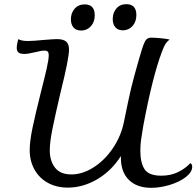

<svg xmlns="http://www.w3.org/2000/svg" viewBox="-20 -889 939 918"><path d="M899 -92Q899 -66 868.5 -42.5Q838 -19 792 -5Q746 9 703 9Q635 9 596.5 -28.5Q558 -66 558 -135V-143Q513 -72 445 -32Q377 8 304 8Q250 8 208.5 -15Q167 -38 144.5 -79Q122 -120 122 -171Q122 -214 136 -280.5Q150 -347 176 -450Q194 -520 203.5 -562.5Q213 -605 213 -625Q213 -637 208.5 -642Q204 -647 192 -647Q177 -647 151 -640Q113 -631 97 -631Q76 -631 68 -638.5Q60 -646 60 -660Q60 -670 63 -684Q66 -698 68 -702Q82 -693 112 -693Q141 -693 188 -698Q238 -702 252 -702Q283 -702 296.5 -690Q310 -678 310 -652Q310 -609 269 -445Q243 -334 230.5 -271.5Q218 -209 218 -170Q218 -120 243 -87.5Q268 -55 321 -55Q374 -55 427 -88.5Q480 -122 519.5 -180Q559 -238 573 -308Q595 -417 607 -467.5Q619 -518 646 -611Q659 -656 666 -675Q673 -694 681 -701.5Q689 -709 704 -709Q721 -709 750.5 -706Q780 -703 791 -700Q779 -691 771.5 -679.5Q764 -668 754 -641Q709 -522 665 -287Q658 -247 654.5 -221Q651 -195 651 -168Q651 -110 671.5 -79.5Q692 -49 751 -49Q796 -49 831 -66Q866 -83 890 -109Q899 -104 899 -92ZM519 -798Q519 -828 536.5 -848.5Q554 -869 584 -869Q632 -869 632 -817Q632 -785 613.5 -764.5Q595 -744 567 -744Q544 -744 531.5 -758.5Q519 -773 519 -798ZM319 -797Q319 -827 337 -847.5Q355 -868 385 -868Q433 -868 433 -816Q433 -784 414.5 -763.5Q396 -743 368 -743Q344 -743 331.5 -757.5Q319 -772 319 -797Z"/></svg>

Font: Charmonman
Style: Bold
Weight: 700
Designer: Ekaluck Peanpanawate
Foundry: Cadson Demak Co.,Ltd.
Version: Version 1.000; ttfautohint (v1.6)